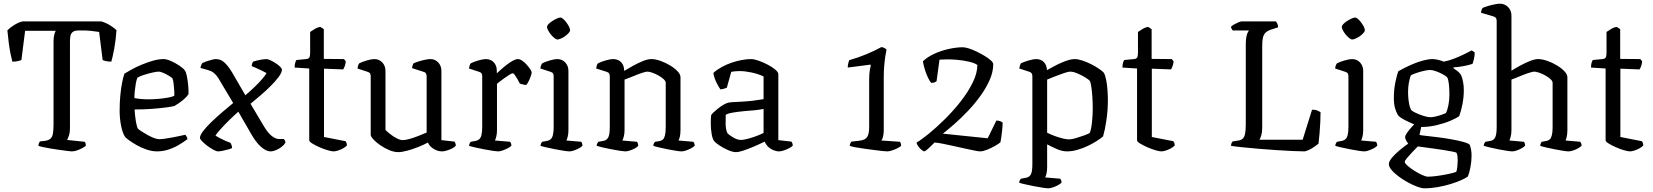

<svg xmlns="http://www.w3.org/2000/svg" viewBox="-20 -820 8953 1040"><path d="M368 0Q362 0 344 -2.5Q326 -5 303 -8Q280 -11 256.5 -15Q233 -19 214.5 -23Q196 -27 188 -30Q188 -37 191 -44Q194 -51 196 -54L224 -57Q243 -60 253 -68.5Q263 -77 266.5 -96Q270 -115 270 -148V-595Q270 -619 274 -633Q278 -647 282 -653H116L96 -495Q90 -492 76.5 -489Q63 -486 47 -486Q43 -500 37.5 -526.5Q32 -553 27.5 -587Q23 -621 20 -656Q34 -670 57 -684.5Q80 -699 102 -704H529Q553 -697 576 -683Q599 -669 611 -656Q607 -600 598.5 -555Q590 -510 583 -486Q568 -486 554.5 -489Q541 -492 536 -495L517 -647Q499 -650 471 -653Q443 -656 407 -655Q383 -655 373 -646Q363 -637 361 -623.5Q359 -610 359 -594V-126Q359 -103 353.5 -86Q348 -69 343 -62L439 -52Q441 -51 443 -44Q445 -37 445 -30Q431 -19 408.5 -9.5Q386 0 368 0Z M831 0Q804 0 775.5 -9.5Q747 -19 722 -33Q697 -47 680 -59.5Q663 -72 658 -78Q644 -98 636 -138Q628 -178 628 -222Q628 -263 631.5 -301Q635 -339 641 -370Q647 -401 654 -421Q668 -430 692.5 -443.5Q717 -457 747 -469.5Q777 -482 808 -491Q839 -500 866 -500Q882 -500 906 -489.5Q930 -479 951.5 -464.5Q973 -450 981 -439Q988 -430 992.5 -406.5Q997 -383 999.5 -356Q1002 -329 1001 -310Q992 -296 977.5 -283.5Q963 -271 948.5 -261Q934 -251 925 -246Q915 -243 883 -238.5Q851 -234 805.5 -230.5Q760 -227 709 -227Q711 -192 716 -162.5Q721 -133 727 -123Q732 -118 746.5 -108.5Q761 -99 779 -89Q797 -79 814 -72.5Q831 -66 843 -66Q855 -66 875 -69Q895 -72 916.5 -76Q938 -80 956 -84Q974 -88 983 -90Q987 -87 991 -80Q995 -73 995 -66Q974 -50 947.5 -34.5Q921 -19 891.5 -9.5Q862 0 831 0ZM785 -282Q811 -282 838.5 -284.5Q866 -287 889 -291Q912 -295 924 -301Q925 -314 923.5 -333.5Q922 -353 920 -370Q918 -387 914 -395Q912 -399 897.5 -408Q883 -417 866.5 -424.5Q850 -432 839 -432Q828 -432 804 -426.5Q780 -421 757 -413.5Q734 -406 724 -399Q719 -386 715.5 -366.5Q712 -347 710 -326.5Q708 -306 708 -289Q720 -286 741.5 -284Q763 -282 785 -282Z M1161 0Q1152 0 1135.5 -9Q1119 -18 1102.5 -30.5Q1086 -43 1074.5 -55Q1063 -67 1063 -73Q1063 -87 1080 -109.5Q1097 -132 1124.5 -158.5Q1152 -185 1183.5 -212Q1215 -239 1243 -262L1172 -381Q1164 -396 1155.5 -407Q1147 -418 1135.5 -427Q1124 -436 1105 -441L1066 -452Q1067 -460 1070 -467.5Q1073 -475 1076 -478Q1085 -483 1099.5 -488Q1114 -493 1128 -496.5Q1142 -500 1149 -500Q1178 -500 1199 -478.5Q1220 -457 1237 -428L1309 -304Q1335 -326 1358 -348Q1381 -370 1398 -389.5Q1415 -409 1424 -424Q1414 -430 1398 -437.5Q1382 -445 1367 -452Q1352 -459 1343 -462Q1344 -470 1346 -476Q1348 -482 1351 -486Q1359 -489 1373 -492.5Q1387 -496 1401 -498Q1415 -500 1423 -500Q1431 -500 1445 -493.5Q1459 -487 1473.5 -477.5Q1488 -468 1497.5 -458.5Q1507 -449 1507 -443Q1507 -427 1490 -404Q1473 -381 1447 -355Q1421 -329 1392 -304Q1363 -279 1337 -258L1409 -137Q1431 -100 1452 -83.5Q1473 -67 1492 -67H1517Q1520 -65 1523 -59.5Q1526 -54 1526 -47Q1520 -36 1506 -25Q1492 -14 1475.5 -7Q1459 0 1445 0Q1422 0 1394 -24.5Q1366 -49 1339 -97L1271 -215Q1246 -193 1220.5 -168Q1195 -143 1175.5 -121Q1156 -99 1147 -86Q1157 -79 1171.5 -71.5Q1186 -64 1201.5 -57Q1217 -50 1229 -46Q1231 -42 1234 -34.5Q1237 -27 1237 -18Q1229 -14 1214.5 -10Q1200 -6 1185 -3Q1170 0 1161 0Z M1787 0Q1776 0 1754 -6.5Q1732 -13 1709.5 -23Q1687 -33 1671 -43Q1655 -53 1655 -60V-449L1576 -454Q1576 -471 1579.5 -481.5Q1583 -492 1586 -495L1638 -500Q1651 -501 1655.5 -508.5Q1660 -516 1660 -534V-647Q1671 -655 1686.5 -664Q1702 -673 1716 -674L1734 -662V-501L1843 -500L1853 -488Q1852 -474 1847.5 -462Q1843 -450 1839 -444L1735 -448V-78L1852 -55Q1854 -52 1856.5 -46.5Q1859 -41 1859 -32Q1852 -24 1838.5 -16.5Q1825 -9 1810.5 -4.5Q1796 0 1787 0Z M2137 4Q2114 4 2088 -7Q2062 -18 2039 -34Q2016 -50 2002 -65.5Q1988 -81 1988 -90V-407Q1988 -416 1984.5 -422Q1981 -428 1971 -431L1916 -449Q1918 -460 1920.5 -467Q1923 -474 1926 -477Q1941 -485 1967 -492.5Q1993 -500 2007 -500Q2034 -500 2051 -481.5Q2068 -463 2068 -436V-116Q2078 -106 2094.5 -93Q2111 -80 2129.5 -70.5Q2148 -61 2162 -61Q2175 -61 2198.5 -67.5Q2222 -74 2247 -84Q2272 -94 2291 -102V-407Q2291 -416 2287 -422.5Q2283 -429 2274 -431L2212 -451Q2213 -461 2215.5 -467.5Q2218 -474 2220 -477Q2231 -482 2248.5 -487.5Q2266 -493 2283.5 -496.5Q2301 -500 2311 -500Q2337 -500 2354 -481.5Q2371 -463 2371 -436V-61L2442 -53Q2444 -50 2446.5 -44Q2449 -38 2449 -31Q2443 -23 2429 -16Q2415 -9 2400 -4.5Q2385 0 2375 0Q2350 0 2327.5 -14.5Q2305 -29 2298 -48Q2276 -36 2246 -24Q2216 -12 2186.5 -4Q2157 4 2137 4Z M2678 0Q2671 0 2650 -3Q2629 -6 2603.5 -11Q2578 -16 2555.5 -21Q2533 -26 2521 -30Q2521 -37 2524 -43Q2527 -49 2530 -52L2557 -57Q2568 -59 2576 -66Q2584 -73 2588 -89Q2592 -105 2592 -132V-407Q2592 -416 2588.5 -422Q2585 -428 2575 -431L2520 -449Q2522 -460 2524.5 -467Q2527 -474 2530 -477Q2545 -485 2571 -492.5Q2597 -500 2611 -500Q2638 -500 2654.5 -482.5Q2671 -465 2671 -437V-423Q2680 -431 2695 -444.5Q2710 -458 2726.5 -470.5Q2743 -483 2758.5 -491.5Q2774 -500 2785 -500Q2796 -500 2809 -491Q2822 -482 2833.5 -469Q2845 -456 2852.5 -444.5Q2860 -433 2860 -428Q2860 -423 2856 -410.5Q2852 -398 2845.5 -384Q2839 -370 2831 -360Q2821 -360 2811 -363Q2801 -366 2796 -367Q2790 -379 2782.5 -392Q2775 -405 2768.5 -414Q2762 -423 2757 -423Q2752 -423 2740 -415.5Q2728 -408 2714 -398Q2700 -388 2688 -379Q2676 -370 2672 -366V-115Q2672 -94 2668 -79.5Q2664 -65 2661 -59L2743 -52Q2745 -50 2747.5 -44.5Q2750 -39 2750 -31Q2744 -24 2730.5 -17Q2717 -10 2702.5 -5Q2688 0 2678 0Z M3065 0Q3057 0 3036 -3Q3015 -6 2990 -11Q2965 -16 2942.5 -21Q2920 -26 2908 -30Q2908 -37 2911 -43Q2914 -49 2917 -52L2944 -57Q2955 -59 2963 -66Q2971 -73 2975 -89Q2979 -105 2979 -132V-407Q2979 -416 2975.5 -422Q2972 -428 2962 -431L2907 -449Q2908 -459 2911 -466.5Q2914 -474 2917 -477Q2932 -485 2958 -492.5Q2984 -500 2998 -500Q3025 -500 3042 -481.5Q3059 -463 3059 -436V-115Q3059 -94 3055 -79.5Q3051 -65 3048 -59L3129 -52Q3131 -48 3133 -43Q3135 -38 3135 -31Q3130 -24 3116.5 -17Q3103 -10 3089 -5Q3075 0 3065 0ZM2999 -606Q2993 -606 2983 -614Q2973 -622 2964 -633Q2955 -644 2949 -655.5Q2943 -667 2943 -674Q2943 -681 2951 -689.5Q2959 -698 2971.5 -706Q2984 -714 2996 -719.5Q3008 -725 3015 -725Q3022 -725 3031 -717Q3040 -709 3048.5 -697.5Q3057 -686 3062.5 -675Q3068 -664 3068 -656Q3068 -650 3060.5 -641.5Q3053 -633 3041.5 -624.5Q3030 -616 3018 -611Q3006 -606 2999 -606Z M3367 0Q3360 0 3339.5 -3Q3319 -6 3293.5 -11Q3268 -16 3246 -21Q3224 -26 3212 -30Q3212 -37 3215.5 -43.5Q3219 -50 3221 -52L3248 -57Q3264 -59 3273.5 -73.5Q3283 -88 3283 -132V-407Q3283 -415 3279.5 -421.5Q3276 -428 3266 -431L3209 -449Q3211 -461 3213 -466.5Q3215 -472 3219 -477Q3234 -485 3260 -492.5Q3286 -500 3300 -500Q3329 -500 3345 -482.5Q3361 -465 3361 -436Q3384 -450 3410.5 -464.5Q3437 -479 3463 -489.5Q3489 -500 3508 -500Q3530 -500 3557 -490.5Q3584 -481 3609 -466Q3634 -451 3650 -434Q3666 -417 3666 -402V-115Q3666 -94 3662.5 -79.5Q3659 -65 3655 -59L3736 -52Q3739 -48 3741 -42.5Q3743 -37 3743 -31Q3737 -24 3724 -17Q3711 -10 3696.5 -5Q3682 0 3672 0Q3664 0 3643.5 -3Q3623 -6 3598.5 -11Q3574 -16 3552 -21Q3530 -26 3519 -30Q3519 -38 3522 -43.5Q3525 -49 3528 -52L3553 -56Q3564 -58 3571 -64.5Q3578 -71 3582 -87Q3586 -103 3586 -132V-371Q3586 -381 3574.5 -391.5Q3563 -402 3546 -411.5Q3529 -421 3512.5 -426.5Q3496 -432 3487 -432Q3480 -432 3463.5 -427Q3447 -422 3427 -414Q3407 -406 3389.5 -399Q3372 -392 3363 -389V-116Q3363 -96 3359 -81Q3355 -66 3351 -59L3431 -52Q3433 -48 3435 -42.5Q3437 -37 3437 -31Q3432 -23 3418.5 -16Q3405 -9 3391 -4.5Q3377 0 3367 0Z M3966 4Q3949 4 3923.5 -7Q3898 -18 3876.5 -32.5Q3855 -47 3848 -56Q3840 -66 3835 -93Q3830 -120 3830 -152Q3830 -164 3830.5 -174.5Q3831 -185 3832 -195Q3833 -200 3843.5 -210Q3854 -220 3869 -232Q3884 -244 3899.5 -253Q3915 -262 3926 -264Q3935 -266 3952.5 -267Q3970 -268 3992 -269Q4006 -270 4022 -271Q4038 -272 4054.5 -274Q4071 -276 4086.5 -278.5Q4102 -281 4116 -283V-406Q4086 -420 4050.5 -427.5Q4015 -435 3986 -435Q3974 -435 3962.5 -434Q3951 -433 3941 -431L3917 -345Q3913 -344 3905 -340.5Q3897 -337 3882 -336Q3873 -349 3861 -372.5Q3849 -396 3844 -425Q3864 -443 3889.5 -457Q3915 -471 3943 -480.5Q3971 -490 3998.5 -495Q4026 -500 4049 -500Q4064 -500 4088.5 -491.5Q4113 -483 4138 -470Q4163 -457 4179.5 -443Q4196 -429 4196 -418V-61L4267 -53Q4269 -51 4271.5 -45Q4274 -39 4274 -31Q4268 -24 4254 -17Q4240 -10 4225.5 -5Q4211 0 4200 0Q4185 0 4168.5 -7Q4152 -14 4140 -26Q4128 -38 4122 -53Q4096 -40 4065.5 -27Q4035 -14 4008.5 -5Q3982 4 3966 4ZM3994 -62Q4006 -62 4029.5 -68Q4053 -74 4077 -83Q4101 -92 4116 -100V-230Q4090 -225 4064.5 -222.5Q4039 -220 4011 -218Q3980 -215 3951.5 -210.5Q3923 -206 3911 -198Q3910 -176 3910.5 -147.5Q3911 -119 3920 -99Q3931 -87 3953 -74.5Q3975 -62 3994 -62Z M4786 0Q4779 0 4759.5 -2Q4740 -4 4714.5 -7.5Q4689 -11 4662.5 -14.5Q4636 -18 4614.5 -22Q4593 -26 4583 -30Q4583 -38 4586 -43.5Q4589 -49 4592 -53L4629 -57Q4650 -59 4663 -65.5Q4676 -72 4682 -88Q4688 -104 4688 -135V-391Q4688 -419 4691.5 -440Q4695 -461 4697 -468L4695 -470L4572 -454Q4572 -467 4575 -478.5Q4578 -490 4580 -494Q4629 -508 4673.5 -526.5Q4718 -545 4754 -565Q4762 -564 4769.5 -560.5Q4777 -557 4782 -551Q4779 -539 4775.5 -515.5Q4772 -492 4769.5 -463Q4767 -434 4767 -403V-115Q4767 -95 4763 -79.5Q4759 -64 4754 -59L4855 -52Q4856 -51 4858.5 -45.5Q4861 -40 4861 -30Q4853 -23 4839 -16Q4825 -9 4810 -4.5Q4795 0 4786 0Z M4988 0Q4982 0 4971.5 -8.5Q4961 -17 4953 -28.5Q4945 -40 4945 -48Q4971 -63 5012 -96.5Q5053 -130 5098.5 -175Q5144 -220 5184 -271Q5224 -322 5249 -373Q5274 -424 5274 -468Q5261 -478 5230.5 -485.5Q5200 -493 5158.5 -496.5Q5117 -500 5069 -497L5053 -380Q5050 -377 5042 -374Q5034 -371 5024 -371Q5016 -380 5007 -398.5Q4998 -417 4990.5 -440.5Q4983 -464 4979 -488Q5004 -512 5041.5 -529Q5079 -546 5120 -555Q5161 -564 5195 -564Q5208 -564 5228.5 -557.5Q5249 -551 5271.5 -540Q5294 -529 5314.5 -516.5Q5335 -504 5347.5 -492.5Q5360 -481 5360 -472Q5360 -431 5341 -387.5Q5322 -344 5291 -301Q5260 -258 5223 -219Q5186 -180 5150 -148.5Q5114 -117 5087 -96L5330 -71L5377 -167Q5389 -167 5398 -163.5Q5407 -160 5411 -156Q5411 -137 5407.5 -106.5Q5404 -76 5399 -49Q5388 -40 5367.5 -28.5Q5347 -17 5325.5 -8.5Q5304 0 5289 0Q5281 0 5258.5 -4.5Q5236 -9 5206.5 -15.5Q5177 -22 5145.5 -29Q5114 -36 5086.5 -41.5Q5059 -47 5042 -48Q5035 -41 5024.5 -30.5Q5014 -20 5004 -11.5Q4994 -3 4988 0Z M5659 200Q5651 200 5630 197Q5609 194 5583.5 189Q5558 184 5535.5 179Q5513 174 5501 170Q5501 162 5504 156.5Q5507 151 5510 148L5537 143Q5553 141 5562.5 127Q5572 113 5572 68V-407Q5572 -416 5568.5 -422Q5565 -428 5556 -431L5501 -449Q5503 -461 5505 -466.5Q5507 -472 5510 -477Q5526 -485 5552 -492.5Q5578 -500 5592 -500Q5619 -500 5634.5 -483.5Q5650 -467 5651 -440Q5669 -450 5688.5 -460.5Q5708 -471 5728.5 -480Q5749 -489 5767.5 -494.5Q5786 -500 5801 -500Q5818 -500 5841.5 -492.5Q5865 -485 5889 -473Q5913 -461 5932 -448Q5951 -435 5959 -426Q5967 -412 5972 -386Q5977 -360 5979 -331Q5981 -302 5981 -278Q5981 -222 5973 -168.5Q5965 -115 5955 -81Q5942 -70 5921 -56.5Q5900 -43 5873 -30Q5846 -17 5816.5 -8.5Q5787 0 5759 0Q5734 0 5705 -12.5Q5676 -25 5652 -38V85Q5652 106 5648.5 120.5Q5645 135 5641 141L5723 148Q5725 150 5727.5 155.5Q5730 161 5730 169Q5724 176 5711 183Q5698 190 5683 195Q5668 200 5659 200ZM5771 -65Q5785 -65 5808.5 -72Q5832 -79 5854 -87Q5876 -95 5883 -100Q5891 -120 5895 -158.5Q5899 -197 5899 -231Q5899 -264 5897 -294.5Q5895 -325 5891.5 -348.5Q5888 -372 5884 -381Q5879 -388 5859.5 -400Q5840 -412 5817 -422Q5794 -432 5776 -432Q5767 -432 5744.5 -424.5Q5722 -417 5696.5 -407Q5671 -397 5652 -389V-101Q5670 -92 5691.5 -84Q5713 -76 5734.5 -70.5Q5756 -65 5771 -65Z M6271 0Q6260 0 6238 -6.5Q6216 -13 6193.5 -23Q6171 -33 6155 -43Q6139 -53 6139 -60V-449L6060 -454Q6060 -471 6063.5 -481.5Q6067 -492 6070 -495L6122 -500Q6135 -501 6139.5 -508.5Q6144 -516 6144 -534V-647Q6155 -655 6170.5 -664Q6186 -673 6200 -674L6218 -662V-501L6327 -500L6337 -488Q6336 -474 6331.5 -462Q6327 -450 6323 -444L6219 -448V-78L6336 -55Q6338 -52 6340.5 -46.5Q6343 -41 6343 -32Q6336 -24 6322.5 -16.5Q6309 -9 6294.5 -4.5Q6280 0 6271 0Z M7046 0Q7020 0 6980 -2Q6940 -4 6893 -7Q6846 -10 6799 -14Q6752 -18 6712.5 -22Q6673 -26 6648 -30Q6648 -38 6651 -44.5Q6654 -51 6657 -54L6683 -58Q6701 -60 6710.5 -68Q6720 -76 6724 -95Q6728 -114 6728 -148V-578Q6728 -603 6731 -619Q6734 -635 6738.5 -644Q6743 -653 6745 -655H6658Q6654 -658 6651 -664.5Q6648 -671 6648 -675Q6653 -681 6664.5 -687.5Q6676 -694 6688 -699Q6700 -704 6705 -704H6891Q6895 -700 6899 -691.5Q6903 -683 6903 -672L6863 -659Q6845 -653 6835 -643Q6825 -633 6821 -616.5Q6817 -600 6817 -572V-127Q6817 -104 6812 -87Q6807 -70 6802 -63H7036L7087 -226Q7105 -226 7116.5 -221Q7128 -216 7133 -212Q7133 -187 7131.5 -156.5Q7130 -126 7127.5 -97Q7125 -68 7122 -42Q7114 -35 7099.5 -25Q7085 -15 7070 -8Q7055 -1 7046 0Z M7370 0Q7362 0 7341 -3Q7320 -6 7295 -11Q7270 -16 7247.5 -21Q7225 -26 7213 -30Q7213 -37 7216 -43Q7219 -49 7222 -52L7249 -57Q7260 -59 7268 -66Q7276 -73 7280 -89Q7284 -105 7284 -132V-407Q7284 -416 7280.5 -422Q7277 -428 7267 -431L7212 -449Q7213 -459 7216 -466.5Q7219 -474 7222 -477Q7237 -485 7263 -492.5Q7289 -500 7303 -500Q7330 -500 7347 -481.5Q7364 -463 7364 -436V-115Q7364 -94 7360 -79.5Q7356 -65 7353 -59L7434 -52Q7436 -48 7438 -43Q7440 -38 7440 -31Q7435 -24 7421.5 -17Q7408 -10 7394 -5Q7380 0 7370 0ZM7304 -606Q7298 -606 7288 -614Q7278 -622 7269 -633Q7260 -644 7254 -655.5Q7248 -667 7248 -674Q7248 -681 7256 -689.5Q7264 -698 7276.5 -706Q7289 -714 7301 -719.5Q7313 -725 7320 -725Q7327 -725 7336 -717Q7345 -709 7353.5 -697.5Q7362 -686 7367.5 -675Q7373 -664 7373 -656Q7373 -650 7365.5 -641.5Q7358 -633 7346.5 -624.5Q7335 -616 7323 -611Q7311 -606 7304 -606Z M7695 200Q7680 200 7656 191Q7632 182 7605.5 167.5Q7579 153 7555.5 135.5Q7532 118 7517.5 100.5Q7503 83 7503 69Q7503 54 7520 34Q7537 14 7561.5 -6.5Q7586 -27 7608 -42Q7603 -48 7597 -58.5Q7591 -69 7591 -77Q7591 -86 7602.5 -102Q7614 -118 7628.5 -134Q7643 -150 7653 -158L7682 -150L7669 -89Q7677 -87 7705 -84Q7733 -81 7769 -76.5Q7805 -72 7841.5 -65.5Q7878 -59 7905.5 -51.5Q7933 -44 7941 -36Q7946 -23 7948.5 -8Q7951 7 7951 22Q7951 53 7945 85Q7939 117 7931 136Q7919 145 7894.5 156Q7870 167 7837 177Q7804 187 7767.5 193.5Q7731 200 7695 200ZM7715 137Q7734 137 7764 133Q7794 129 7823 123Q7852 117 7868 111Q7872 102 7874 82Q7876 62 7876 49Q7876 37 7874.5 25Q7873 13 7869 7Q7867 5 7847 1Q7827 -3 7798.5 -7.5Q7770 -12 7740 -16Q7710 -20 7688 -23Q7666 -26 7660 -27Q7645 -12 7628.5 5.5Q7612 23 7600.5 37Q7589 51 7589 57Q7589 64 7604 77.5Q7619 91 7640.5 104.5Q7662 118 7682.5 127.5Q7703 137 7715 137ZM7675 -132Q7645 -144 7623.5 -153.5Q7602 -163 7588 -170.5Q7574 -178 7565 -184.5Q7556 -191 7552 -197Q7543 -211 7536.5 -234Q7530 -257 7530 -287Q7530 -334 7538 -373Q7546 -412 7554 -434Q7564 -440 7585.5 -451Q7607 -462 7634 -473.5Q7661 -485 7689.5 -492.5Q7718 -500 7741 -500Q7754 -500 7773.5 -495Q7793 -490 7800 -486Q7827 -491 7856.5 -502.5Q7886 -514 7911.5 -526.5Q7937 -539 7952 -547L7968 -536Q7968 -519 7964 -501.5Q7960 -484 7956 -474Q7935 -467 7908 -462Q7881 -457 7853 -455V-450Q7863 -444 7873.5 -436Q7884 -428 7894 -414Q7901 -398 7905 -376Q7909 -354 7909 -333Q7909 -293 7901.5 -255Q7894 -217 7884 -191Q7871 -181 7839 -167Q7807 -153 7764 -142.5Q7721 -132 7675 -132ZM7728 -185Q7739 -185 7756.5 -189Q7774 -193 7790.5 -199Q7807 -205 7812 -208Q7820 -222 7825.5 -250Q7831 -278 7831 -307Q7831 -339 7828 -365Q7825 -391 7819 -401Q7813 -408 7795.5 -417.5Q7778 -427 7758.5 -434Q7739 -441 7727 -441Q7713 -441 7692 -436Q7671 -431 7651.5 -424.5Q7632 -418 7622 -412Q7616 -397 7611.5 -372.5Q7607 -348 7607 -323Q7607 -300 7609.5 -279Q7612 -258 7616 -244Q7620 -230 7624 -224Q7629 -218 7649 -208.5Q7669 -199 7691.5 -192Q7714 -185 7728 -185Z M8172 0Q8164 0 8143.5 -3Q8123 -6 8098 -11Q8073 -16 8051 -21Q8029 -26 8017 -30Q8017 -38 8020.5 -44Q8024 -50 8026 -52L8053 -57Q8070 -59 8078.5 -75Q8087 -91 8087 -132V-707Q8087 -715 8083.5 -721.5Q8080 -728 8070 -731L8002 -751Q8003 -760 8006 -767.5Q8009 -775 8011 -777Q8021 -782 8039.5 -787.5Q8058 -793 8076.5 -796.5Q8095 -800 8104 -800Q8131 -800 8149 -781.5Q8167 -763 8167 -736V-437Q8189 -451 8216 -465.5Q8243 -480 8268.5 -490Q8294 -500 8312 -500Q8333 -500 8360.5 -490.5Q8388 -481 8413 -466Q8438 -451 8454 -434Q8470 -417 8470 -402V-115Q8470 -94 8466.5 -79.5Q8463 -65 8460 -59L8540 -52Q8542 -49 8544.5 -43.5Q8547 -38 8547 -31Q8541 -24 8527.5 -16.5Q8514 -9 8500 -4.5Q8486 0 8476 0Q8468 0 8448 -3Q8428 -6 8403 -11Q8378 -16 8356 -21Q8334 -26 8323 -30Q8323 -37 8325.5 -42.5Q8328 -48 8331 -52L8358 -57Q8368 -59 8375 -65.5Q8382 -72 8386 -88Q8390 -104 8390 -132V-371Q8390 -381 8378.5 -391.5Q8367 -402 8350 -411.5Q8333 -421 8316.5 -426.5Q8300 -432 8291 -432Q8284 -432 8267 -427Q8250 -422 8230 -414Q8210 -406 8193 -399Q8176 -392 8167 -389V-116Q8167 -95 8163 -80Q8159 -65 8156 -59L8235 -52Q8237 -49 8239 -44Q8241 -39 8241 -31Q8235 -24 8222.5 -17Q8210 -10 8196 -5Q8182 0 8172 0Z M8809 0Q8798 0 8776 -6.5Q8754 -13 8731.5 -23Q8709 -33 8693 -43Q8677 -53 8677 -60V-449L8598 -454Q8598 -471 8601.5 -481.5Q8605 -492 8608 -495L8660 -500Q8673 -501 8677.5 -508.5Q8682 -516 8682 -534V-647Q8693 -655 8708.5 -664Q8724 -673 8738 -674L8756 -662V-501L8865 -500L8875 -488Q8874 -474 8869.5 -462Q8865 -450 8861 -444L8757 -448V-78L8874 -55Q8876 -52 8878.5 -46.5Q8881 -41 8881 -32Q8874 -24 8860.5 -16.5Q8847 -9 8832.5 -4.5Q8818 0 8809 0Z"/></svg>

Font: Texturina 12pt Light
Style: Regular
Weight: 300
Designer: Guillermo Torres Carreño
Foundry: Omnibus-Type
Version: Version 1.002